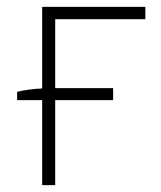

<svg xmlns="http://www.w3.org/2000/svg" viewBox="-20 -540 471 560"><path d="M103 0H141V-248H310V-283H141V-484H404V-520H103V-282C78 -281 47 -277 30 -272V-248H103Z"/></svg>

Font: Fixel Display ExtraLight
Style: Regular
Weight: 200
Designer: AlfaBravo + MacPaw
Foundry: Kyrylo Tkachov, Marchela Mozhyna, Serhii Makarenko, Maria Weinstein, Zakhar Kryvoshyya
Version: Version 1.211